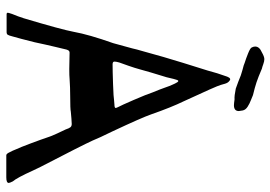

<svg xmlns="http://www.w3.org/2000/svg" viewBox="-148 -732 880 625"><g transform="rotate(90 292.5 -419.0)"><path d="M341 -756Q341 -740 322 -740Q317 -740 303 -742Q292 -741 268 -746L246 -754Q223 -764 206.5 -768Q190 -772 184 -775Q171 -779 153.5 -786Q136 -793 134 -798Q131 -804 131 -809Q131 -823 150 -831Q164 -839 172 -839Q179 -839 188.5 -835.5Q198 -832 203 -831Q231 -819 247.5 -813.5Q264 -808 289 -802Q293 -800 305 -795.5Q317 -791 327 -784.5Q337 -778 339 -769Q341 -759 341 -756ZM575 -7Q575 1 557 1H485Q481 1 477 -6Q473 -13 470 -20Q467 -27 465 -32Q460 -42 446.5 -78Q433 -114 426 -135Q423 -145 414 -164.5Q405 -184 401 -192Q397 -204 393.5 -208Q390 -212 383 -212Q376 -212 365.5 -211Q355 -210 343 -209Q335 -207 293 -207Q264 -207 236 -205Q227 -204 204 -204L151 -205Q146 -205 143.5 -201Q141 -197 140 -191.5Q139 -186 138 -183L132 -158Q129 -144 124.5 -125.5Q120 -107 117 -91L106 -48L98 -19Q95 -7 92.5 -3.5Q90 0 85 0H26Q21 0 21 -4Q21 -6 25 -18Q33 -37 39 -56Q76 -180 83 -218Q92 -268 120 -347Q129 -381 137 -409Q140 -423 146 -443Q165 -513 184 -574L209 -654Q217 -685 229 -718Q235 -733 243 -725Q249 -721 252 -711Q255 -701 256 -697Q259 -685 309 -577Q329 -536 352 -470Q362 -441 407 -345Q430 -298 437 -280Q453 -245 523 -110L535 -85Q558 -34 570 -20Q575 -10 575 -7ZM331 -355Q331 -357 328 -363Q323 -372 305 -413.5Q287 -455 280 -476Q270 -500 264.5 -516Q259 -532 256 -538Q254 -543 251.5 -548Q249 -553 247 -556Q245 -559 243 -559Q240 -559 236.5 -544Q233 -529 231 -521Q213 -463 205 -433Q201 -418 193.5 -396.5Q186 -375 183 -367Q180 -357 180 -351Q180 -345 189 -345Q210 -345 253.5 -346.5Q297 -348 308 -350Q315 -351 320 -351Q325 -351 328 -352Q331 -353 331 -355Z"/></g></svg>

Font: Barrio
Style: Regular
Weight: 400
Designer: Pablo Cosgaya & Sergio Jimenez
Foundry: Pablo Cosgaya & Sergio Jimenez
Version: Version 1.005